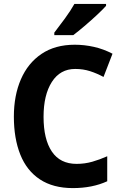

<svg xmlns="http://www.w3.org/2000/svg" viewBox="-20 -953 624 983"><path d="M365 -600Q288 -600 245.5 -533.5Q203 -467 203 -355Q203 -240 245.5 -177Q288 -114 372 -114Q414 -114 452.5 -125Q491 -136 529 -153V-25Q453 10 353 10Q252 10 184.5 -34.5Q117 -79 84 -161.5Q51 -244 51 -356Q51 -464 87 -547Q123 -630 192.5 -677Q262 -724 363 -724Q412 -724 461 -713Q510 -702 556 -678L510 -559Q477 -577 441.5 -588.5Q406 -600 365 -600ZM523 -923Q506 -904 476 -876Q446 -848 413 -820Q380 -792 355 -773H258V-786Q283 -818 312.5 -858.5Q342 -899 361 -933H523Z"/></svg>

Font: Noto Sans Lao UI SemCond
Style: Bold
Weight: 700
Width: 4
Designer: Monotype Design Team
Foundry: Monotype Imaging Inc.
Version: Version 2.000; ttfautohint (v1.8.4.7-5d5b)